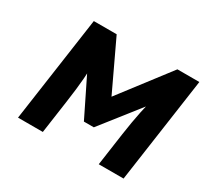

<svg xmlns="http://www.w3.org/2000/svg" viewBox="-143 -903 1175 1106"><g transform="rotate(30 445.0 -350.0)"><path d="M88 0 188 -700H340L536 -285L427 -286L744 -700H890L790 0H625L656 -218Q669 -308 684 -380Q699 -452 720 -523L731 -471L494 -170H428L281 -469L308 -523Q309 -456 303.5 -385.5Q298 -315 284 -218L253 0Z"/></g></svg>

Font: Lexend
Style: Bold Italic
Weight: 700
Italic angle: -8.13011°
Designer: Bonnie Shaver-Troup, Thomas Jockin
Foundry: Lexend
Version: Version 1.007